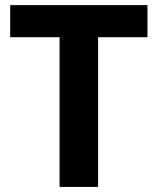

<svg xmlns="http://www.w3.org/2000/svg" viewBox="-20 -734 619 754"><path d="M365.2 -587.9H559.1V-713.9H20V-587.9H213.9V0H365.2Z"/></svg>

Font: Sahel
Style: Bold
Weight: 700
Foundry: Saber Rastikerdar (saber.rastikerdar@gmail.com)
Version: Version 3.4.0